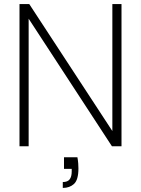

<svg xmlns="http://www.w3.org/2000/svg" viewBox="-20 -720 694 945"><path d="M76 0V-700H124L533 -75V-700H578V0H531L121 -628V0ZM289 205V176Q313 176 323 162.5Q333 149 333 124V111H295V54H361Q364 70 365 84Q366 98 366 109Q366 165 344.5 185Q323 205 289 205Z"/></svg>

Font: DM Sans 24pt ExtraLight
Style: Regular
Weight: 250
Designer: Colophon Foundry, Jonny Pinhorn
Foundry: Colophon Foundry
Version: Version 4.004;gftools[0.9.30]